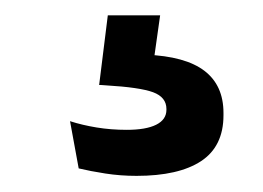

<svg xmlns="http://www.w3.org/2000/svg" viewBox="-20 -30 334 244"><path d="M117 -10.5H183.5L172.5 67.5L131.5 40Q140 39.5 148.5 39.2Q157 39 165.5 39.5Q215.5 41.5 239.8 60Q264 78.5 264 113.5V116.5Q264 156 235.5 174.8Q207 193.5 153.5 193.5Q133 193.5 113.8 190.5Q94.5 187.5 80 184L69 124Q84.5 129 102.8 132Q121 135 141 135Q165.5 135 178.5 128.5Q191.5 122 191.5 109.5V108.5Q191.5 93.5 174.5 87.2Q157.5 81 115 78.5Q110 78 108 78Q106 78 106 78Z"/></svg>

Font: Anek Kannada Medium Medium
Style: Regular
Weight: 500
Version: Version 1.003